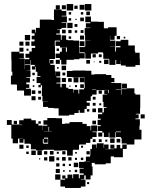

<svg xmlns="http://www.w3.org/2000/svg" viewBox="-20 -807 751 950"><path d="M342 -755H310V-787H342ZM432 -755H400V-787H432ZM398 -759H374V-783H398ZM276 -761H256V-781H276ZM306 -761H286V-781H306ZM364 -763H348V-779H364ZM322 -235H270V-271H246V-273H218V-278H193V-304H216V-305H190V-332H187V-370H188V-385H182V-375H170V-387H180V-396H161V-426H180V-430H165V-452H183H157V-477H154V-463H138V-479H152V-486H131V-510H129V-488H103V-514H125V-521H106V-541H125V-552H154H137V-570H154V-580H135V-602H151V-612H137V-630H151V-642H137V-660H155V-646H158V-669H177V-710H235V-708H247V-722V-760H285V-753H308V-729H285V-726H311V-696H285V-693H308V-669H284V-663H263V-661H276V-641H258V-636H281V-610H315V-608H343V-606H371V-576V-548H373V-574H399V-578H402V-605H427V-606H401V-634H399V-668H427V-697H402V-725H430V-700H465V-699H494V-667H515V-672H557V-630H547V-610H525V-630H524V-606H551V-576H523V-575H550V-552H554V-573H576V-579H554V-603H577V-610H615V-582H647V-554H649V-546H671V-517H672V-485H650V-477H602V-483H578V-507H577V-490H555V-510H551V-486H521V-513H518V-516H491V-544H489V-548H465V-542H430V-517H402V-544H399V-518H373V-514H346V-511H309V-488H283V-511H276V-520H255V-542H276V-551H306H286V-571H306V-551H311V-572H277V-580H255V-602H277V-606H252V-605H251V-577H252V-547V-515H225V-512V-494H227V-510H245V-492H229V-486H251V-458H253V-434H254V-453H278V-429H259V-424H279V-398H259V-394H279V-375H285V-392H307V-373H318V-367H342V-348H344V-363H368V-344H372V-365H396V-371H399V-393H398V-424H373H339V-426H311V-456H339V-458H373H403V-457H432V-438H447V-440H505V-436H531V-421H546V-401H531V-397H552V-396H581V-366H607V-369H584V-393H608V-370H645V-345H650V-339H674V-309V-273H673V-244H652V-241H666V-221H650V-217H672V-185H670V-165H680V-117H645V-92H607V-70H588V-29H544V-33H528V1H503V6H449V-1H434V17H438V61H428V81H404V61H397V80H380V82H403V116H380V123H332H302V116H279V82H253V56H279V82H302V77H288V61H304V75H314V57H338V75H342V55H370V75H375V58H394V51H374V27H394V24H371V-6H398V-9H426V-10H405V-32H426V-41H427V-70H435V-92H457V-75H459V-98H493V-75H495V-92H517V-70H500V-69H518H544V-71H526V-91H546V-73H557V-90H575V-73H585V-92H607V-97H582V-123H578V-156H554V-153H551V-126H521V-151H518V-129H494V-151H486V-131H466V-151H486V-159H464V-183H478V-188H463V-214H478V-220H465V-242H486V-250H465V-272H487V-251H494V-273H507V-277H492V-303H488V-339H511V-341H496V-361H458V-339H436V-331H429V-308H409V-299H424V-283H409V-268H398V-249H374V-262H369V-248H348V-239H322ZM425 -732H407V-750H425ZM392 -735H380V-747H392ZM332 -735H320V-747H332ZM395 -702H377V-720H395ZM332 -705H320V-717H332ZM359 -708H353V-714H359ZM339 -668H313V-694H339ZM427 -670H405V-692H427ZM363 -674H349V-688H363ZM305 -642H287V-660H305ZM334 -643H318V-659H334ZM393 -644H379V-658H393ZM362 -645H350V-657H362ZM129 -608H103V-634H129ZM307 -610H285V-632H307ZM396 -611H376V-631H396ZM574 -613H558V-629H574ZM332 -615H320V-627H332ZM600 -617H592V-625H600ZM398 -579H374V-603H398ZM96 -581H76V-601H96ZM126 -581H106V-601H126ZM133 -334H99V-359H64V-387H62V-389H34V-433H41V-452H37V-490V-511H36V-551H76V-571H96V-551H76V-543H98V-519H76V-517H102V-485H130V-457H110V-456H131V-426H110V-423H128V-399H110V-390H125V-372H108V-368H133ZM272 -555H260V-567H272ZM121 -556H111V-566H121ZM373 -544H399V-548H373ZM454 -523H438V-539H454ZM483 -524H469V-538H483ZM517 -490H495V-512H517ZM276 -491H256V-511H276ZM425 -492H407V-510H425ZM481 -496H471V-506H481ZM448 -499H444V-503H448ZM102 -465V-485H101V-465ZM307 -460H285V-482H307ZM270 -467H262V-475H270ZM187 -437V-448V-437ZM303 -434H289V-448H303ZM152 -435H140V-447H152ZM368 -399H344V-423H368ZM397 -400H375V-422H397ZM306 -401H286V-421H306ZM335 -402H317V-420H335ZM150 -407H142V-415H150ZM395 -372H377V-390H395ZM361 -376H351V-386H361ZM150 -377H142V-385H150ZM329 -378H323V-384H329ZM579 -364V-339H581V-366H553V-346V-364ZM436 -363H456V-365H436ZM516 -361V-346H519V-362H496V-361ZM155 -342H137V-360H155ZM484 -343H468V-359H484ZM183 -344H169V-358H183ZM156 -311H136V-331H156ZM453 -314H439V-328H453ZM183 -314H169V-328H183ZM453 -284H439V-298H453ZM481 -286H471V-296H481ZM455 -252H437V-270H455ZM422 -255H410V-267H422ZM696 -221H676V-241H696ZM69 -98H43V-121H36V-161V-189H14V-213H38V-191H75V-212H97V-220H135V-212H157V-195H170V-186H191V-163H192V-185H214V-190H195V-212H214V-223H258V-222H287V-194H301V-196H324V-203H388V-194H409V-183H428V-162H431V-186H461V-156H437V-153H458V-129H437V-120H427V-100H405V-116V-92H376V-91H371V-66H343V-64H340V-37H312V-63H285V-62H247V-66H221V-93V-66H194V-63H158V-68H133V-94H158H129V-96H101V-118H96V-101H76V-121H69ZM455 -192H437V-210H455ZM64 -193H48V-209H64ZM182 -195H170V-207H182ZM76 -188H90V-190H76ZM223 -158V-179H220V-157H238V-158ZM581 -159V-174V-159ZM198 -156H220V-157H198ZM578 -129H554V-153H578ZM216 -101H196V-119H192V-99H194V-96H218V-126H198V-121H216ZM76 -121H93V-122H76ZM547 -100H525V-122H547ZM575 -102H557V-120H575ZM453 -104H439V-118H453ZM483 -104H469V-118H483ZM511 -106H501V-116H511ZM96 -71H76V-91H96ZM122 -75H110V-87H122ZM391 -76H381V-86H391ZM157 -40H135V-62H157ZM187 -40H165V-62H187ZM245 -42H227V-60H245ZM424 -43H408V-59H424ZM214 -43H198V-59H214ZM304 -43H288V-59H304ZM122 -45H110V-57H122ZM271 -46H261V-56H271ZM360 -47H352V-55H360ZM249 -8H223V-34H249ZM305 -12H287V-30H305ZM214 -13H198V-29H214ZM334 -13H318V-29H334ZM273 -14H259V-28H273ZM392 -15H380V-27H392ZM361 -16H351V-26H361ZM179 -18H173V-24H179ZM367 20H345V-2H367ZM274 17H258V1H274ZM302 15H290V3H302ZM331 14H321V4H331ZM276 49H256V29H276ZM362 45H350V33H362ZM330 43H322V35H330ZM300 43H292V35H300ZM421 104H411V94H421Z"/></svg>

Font: Rubik Storm
Style: Regular
Weight: 400
Designer: Hubert and Fischer, NaN
Foundry: Hubert and Fischer, NaN
Version: Version 2.201